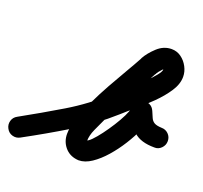

<svg xmlns="http://www.w3.org/2000/svg" viewBox="-163 -723 969 915"><g transform="rotate(20 321.0 -265.0)"><path d="M-23 -35Q80 -92 178.5 -151Q277 -210 365 -290Q373 -296 394.5 -314.5Q416 -333 442.5 -357.5Q469 -382 494.5 -407Q520 -432 537 -453Q554 -474 554 -484Q554 -486 549 -492Q548 -494 554.5 -491.5Q561 -489 559 -489Q557 -489 550 -482Q543 -475 536 -466Q529 -457 527 -451Q527 -451 527 -451Q527 -451 526 -451Q526 -451 526 -451Q526 -451 526 -451Q487 -378 446.5 -306Q406 -234 371 -160Q359 -135 344 -101.5Q329 -68 329 -40Q329 -36 326 -38.5Q323 -41 326 -41Q326 -41 325 -41Q324 -41 323 -41Q323 -41 322 -41Q332 -41 349.5 -58.5Q367 -76 387.5 -103.5Q408 -131 427 -161Q446 -191 459 -217.5Q472 -244 474 -259Q474 -259 474 -258Q474 -257 474 -257Q474 -259 474 -262Q474 -265 475 -268Q476 -287 489 -298Q502 -309 518 -312Q534 -314 549 -307Q564 -300 572 -282Q580 -263 586 -249.5Q592 -236 604 -229Q616 -222 641 -221Q662 -221 676.5 -206.5Q691 -192 691 -171Q691 -150 676 -135Q661 -120 641 -121Q571 -121 536.5 -153Q502 -185 478 -244Q471 -262 486 -273.5Q501 -285 521 -288Q542 -291 559.5 -284.5Q577 -278 575 -258Q575 -256 575 -253Q575 -250 574 -247Q574 -247 574 -246Q574 -245 574 -245Q570 -217 553 -178.5Q536 -140 510 -98.5Q484 -57 452.5 -21Q421 15 387.5 37.5Q354 60 322 60Q317 60 312 59Q274 54 251 26Q228 -2 228 -40Q228 -75 243.5 -121Q259 -167 283.5 -218.5Q308 -270 336.5 -321Q365 -372 392 -418Q419 -464 438 -499Q438 -499 438 -499Q438 -499 438 -499Q437 -499 437 -499Q437 -499 437 -499Q455 -531 487 -560.5Q519 -590 559 -590Q586 -590 607.5 -574.5Q629 -559 642 -534.5Q655 -510 655 -484Q655 -447 630 -409Q605 -371 568 -334.5Q531 -298 494 -267Q457 -236 433 -214Q340 -131 237 -68.5Q134 -6 25 53Q7 63 -13 57.5Q-33 52 -43 33Q-53 15 -47.5 -5Q-42 -25 -23 -35Z"/></g></svg>

Font: FRB American Cursive Guidelines Arrows Ultra
Style: Bold Italic
Weight: 1000
Italic angle: -25°
Version: Version 2.0;Modular Font Editor K font №1